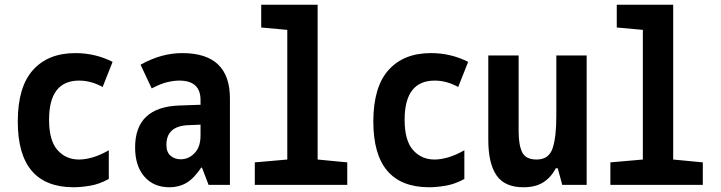

<svg xmlns="http://www.w3.org/2000/svg" viewBox="-20 -780 3040 810"><path d="M439 -25V-146Q402 -125 370.5 -116Q339 -107 313 -107Q258 -107 222.5 -147Q187 -187 187 -275Q187 -440 314 -440Q364 -440 413 -413L455 -519Q382 -556 298 -556Q183 -556 119 -484.5Q55 -413 55 -267Q55 10 291 10Q321 10 360 3.5Q399 -3 439 -25Z M682 -169Q682 -249 776 -252L826 -254V-209Q826 -160 801 -134Q776 -108 742 -108Q717 -108 699.5 -123Q682 -138 682 -169ZM829 -73H832L860 0H950V-365Q950 -556 749 -556Q660 -556 573 -507L620 -407Q658 -427 686 -433.5Q714 -440 736 -440Q826 -440 826 -358V-338L738 -335Q550 -329 550 -158Q550 -80 589 -35Q628 10 695 10Q735 10 766.5 -8.5Q798 -27 829 -73Z M1445 0V-95L1320 -107V-760H1082V-664L1192 -654V-107L1055 -95V0Z M1939 -25V-146Q1902 -125 1870.5 -116Q1839 -107 1813 -107Q1758 -107 1722.5 -147Q1687 -187 1687 -275Q1687 -440 1814 -440Q1864 -440 1913 -413L1955 -519Q1882 -556 1798 -556Q1683 -556 1619 -484.5Q1555 -413 1555 -267Q1555 10 1791 10Q1821 10 1860 3.5Q1899 -3 1939 -25Z M2325 -70H2333L2352 0H2455V-546H2327V-290Q2327 -200 2311 -153.5Q2295 -107 2244 -107Q2198 -107 2183 -137.5Q2168 -168 2168 -226V-546H2040V-190Q2040 -91 2074.5 -40.5Q2109 10 2188 10Q2239 10 2271.5 -10.5Q2304 -31 2325 -70Z M2945 0V-95L2820 -107V-760H2582V-664L2692 -654V-107L2555 -95V0Z"/></svg>

Font: Noto Sans Mono UI Condensed
Style: Bold
Weight: 700
Width: 3
Designer: Monotype Design team
Foundry: Monotype Imaging Inc.
Version: 1.000